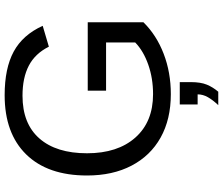

<svg xmlns="http://www.w3.org/2000/svg" viewBox="-86 -652 950 818"><g transform="rotate(-90 389.0 -243.0)"><path d="M397 -65.9Q464.4 -65.9 522.7 -86.4Q581.1 -106.9 617.2 -142.1V-266.1H411.6V-344.2H703.1V-106.9Q648.4 -51.3 569.1 -20.8Q489.7 9.8 397 9.8Q289.6 9.8 211.9 -33.7Q134.3 -77.1 92.3 -157.5Q50.3 -237.8 50.3 -347.2Q50.3 -514.6 140.1 -606.4Q230 -698.2 392.6 -698.2Q506.8 -698.2 578.1 -659.7Q649.4 -621.1 688 -536.1L599.1 -509.8Q569.8 -568.4 518.3 -595.2Q466.8 -622.1 390.1 -622.1Q271 -622.1 208 -550Q145 -478 145 -347.2Q145 -216.8 211.9 -141.4Q278.8 -65.9 397 -65.9ZM448.2 94.2Q448.2 136.7 437.5 162.8Q426.8 189 407.2 211.9H350.1Q372.1 188.5 384 167.5Q396 146.5 396 124H353V47.9H448.2Z"/></g></svg>

Font: Arimo
Style: Regular
Weight: 400
Designer: Steve Matteson
Foundry: Monotype Imaging Inc.
Version: Version 1.33